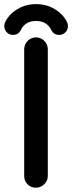

<svg xmlns="http://www.w3.org/2000/svg" viewBox="-32 -876 343 913"><path d="M227.5 -833Q266.6 -810.5 287.1 -770.5Q291 -762.7 291 -752Q291 -734.4 278.8 -722.2Q266.6 -710 249 -710Q222.7 -710 210.9 -735.4Q201.2 -754.9 183.1 -765.6Q165 -776.4 139.6 -776.4Q103.5 -776.4 82 -754.9Q73.2 -747.1 69.3 -737.3Q56.6 -710 30.3 -710Q11.7 -710 0 -722.7Q-11.7 -735.4 -11.7 -752Q-11.7 -762.7 -7.8 -770.5Q12.7 -810.5 51.8 -833Q90.8 -856.4 139.6 -856.4Q188.5 -856.4 227.5 -833ZM83 -39.1V-641.6Q83 -664.1 99.6 -681.6Q116.2 -698.2 139.2 -698.2Q162.1 -698.2 178.7 -681.6Q195.3 -665 195.3 -641.6V-39.1Q195.3 -16.6 178.7 0Q161.1 16.6 138.2 16.6Q115.2 16.6 99.1 0.5Q83 -15.6 83 -39.1Z"/></svg>

Font: FakePearl
Style: SemiBold
Weight: 400
Version: Version 1.2